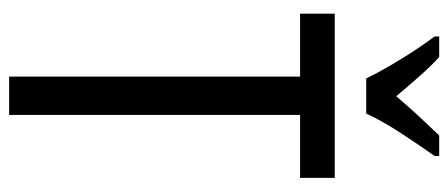

<svg xmlns="http://www.w3.org/2000/svg" viewBox="-301 -682 983 421"><g transform="rotate(90 190.5 -471.5)"><path d="M232 0H148V-638H10V-714H370V-638H232ZM152 -783Q136 -816 111 -857Q86 -898 60 -933V-943H105Q124 -926 146.5 -900.5Q169 -875 191 -849Q217 -879 234.5 -898Q252 -917 277 -943H322V-933Q300 -902 272.5 -860Q245 -818 229 -783Z"/></g></svg>

Font: Noto Sans Sinhala UI ExtraCondensed
Style: Regular
Weight: 400
Width: 2
Designer: Jelle Bosma - Monotype Design Team
Foundry: Monotype Imaging Inc.
Version: Version 2.006; ttfautohint (v1.8.4.7-5d5b)